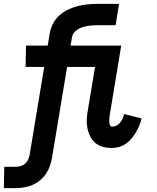

<svg xmlns="http://www.w3.org/2000/svg" viewBox="-37 -755 807 990"><path d="M-17 215 -15 105H45Q58 105 71 101Q84 97 93.5 88Q103 79 108.5 67Q114 55 116 42L191 -410H95L97 -520H209L219 -580Q223 -606 235 -630.5Q247 -655 267.5 -674Q288 -693 313 -705Q338 -717 363.5 -723.5Q389 -730 414.5 -732.5Q440 -735 466 -735H577L559 -625H464Q451 -625 438.5 -624Q426 -623 413.5 -621Q401 -619 388.5 -615Q376 -611 364.5 -604Q353 -597 344.5 -586Q336 -575 334 -562L327 -520H588L530 -169Q529 -163 528 -156.5Q527 -150 527 -144Q527 -138 526.5 -131.5Q526 -125 527 -119Q528 -113 531.5 -107.5Q535 -102 542 -102Q553 -102 564.5 -108Q576 -114 583.5 -124Q591 -134 596 -145Q601 -156 603 -167L693 -144Q689 -126 681.5 -108Q674 -90 664 -73Q654 -56 641 -40.5Q628 -25 611.5 -13.5Q595 -2 576 3Q557 8 539 8Q515 8 493 2Q471 -4 454.5 -18Q438 -32 428 -52Q418 -72 413.5 -94.5Q409 -117 410.5 -140.5Q412 -164 416 -187L453 -410H309L231 60Q227 82 219.5 103Q212 124 199 142.5Q186 161 167.5 176Q149 191 128.5 199.5Q108 208 86 211.5Q64 215 43 215Z"/></svg>

Font: Iosevka Etoile Extrabold
Style: Italic
Weight: 800
Italic angle: -9°
Designer: Belleve Invis
Foundry: Belleve Invis
Version: Version 22.1.2; ttfautohint (v1.8.4)